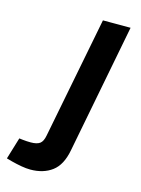

<svg xmlns="http://www.w3.org/2000/svg" viewBox="-241 -572 619 845"><g transform="rotate(15 69.0 -149.5)"><path d="M-130 188 -100 89 -83 91Q-75 92 -65 92.5Q-55 93 -47 93Q-19 93 -5.5 83Q8 73 13 45L121 -508H247L133 81Q120 150 80.5 179.5Q41 209 -18 209Q-37 209 -59.5 205Q-82 201 -105 195Z"/></g></svg>

Font: REM Medium
Style: Italic
Weight: 500
Italic angle: -11°
Designer: Octavio Pardo
Foundry: Ashler Design
Version: Version 1.005;gftools[0.9.28]